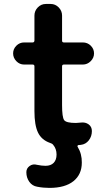

<svg xmlns="http://www.w3.org/2000/svg" viewBox="-20 -710 540 950"><path d="M295.9 -390.6Q287.1 -390.6 287.1 -381.8V-190.4Q287.1 -129.9 297.4 -115.7Q307.6 -101.6 355.5 -101.6Q362.3 -101.6 379.9 -103.5Q402.3 -106.4 418.5 -94.7Q434.6 -83 434.6 -61.5Q434.6 -35.2 419.4 -15.6Q404.3 3.9 379.9 6.8Q376 7.8 368.2 7.8Q365.2 7.8 363.8 11.2Q362.3 14.6 364.3 16.6Q385.7 51.8 384.8 94.7Q384.8 153.3 343.3 186.5Q301.8 219.7 224.6 219.7Q193.4 219.7 164.1 213.9Q139.6 210 125 189.5Q110.4 168.9 110.4 142.6V141.6Q110.4 123 126.5 111.3Q142.6 99.6 163.1 105.5Q186.5 110.4 205.1 110.4Q231.4 110.4 245.6 95.7Q259.8 81.1 259.8 54.7Q259.8 26.4 243.2 6.8Q238.3 0 227.5 -2.9Q185.5 -17.6 168 -54.2Q150.4 -90.8 150.4 -160.2V-381.8Q150.4 -390.6 141.6 -390.6H99.6Q77.1 -390.6 61 -407.2Q44.9 -423.8 44.9 -445.8Q44.9 -467.8 61 -483.9Q77.1 -500 99.6 -500H141.6Q149.4 -500 150.4 -508.8V-632.8Q150.4 -656.2 167 -673.3Q183.6 -690.4 207 -690.4H230.5Q253.9 -690.4 270.5 -673.3Q287.1 -656.2 287.1 -632.8V-508.8Q287.1 -500 295.9 -500H389.6Q413.1 -500 429.2 -483.9Q445.3 -467.8 445.3 -445.8Q445.3 -423.8 428.7 -407.2Q412.1 -390.6 389.6 -390.6Z"/></svg>

Font: Rounded Mgen+ 1m bold
Style: Bold
Weight: 700
Designer: [Source Han Sans]
Ryoko NISHIZUKA  (kana & ideographs); Paul D. Hunt (Latin, Greek & Cyrillic); Wenlong ZHANG  (bopomofo
Version: Version 1.059.20150602